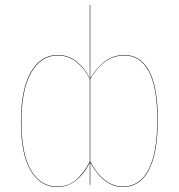

<svg xmlns="http://www.w3.org/2000/svg" viewBox="-20 -750 725 779"><path d="M484.9 -526.9Q549.8 -526.9 585 -462.2Q620.1 -397.5 620.1 -264.2Q620.1 -127.9 583.7 -59.6Q547.4 8.8 479 8.8Q401.9 8.8 346.2 -90.3V0H344.2V-89.8Q293 8.8 211.9 8.8Q144.5 8.8 104.7 -57.4Q64.9 -123.5 64.9 -256.8Q64.9 -386.2 104.7 -456.5Q144.5 -526.9 213.9 -526.9Q258.8 -526.9 292.2 -499.3Q325.7 -471.7 344.2 -432.1V-730H346.2V-431.6Q368.2 -471.2 403.3 -499Q438.5 -526.9 484.9 -526.9ZM211.9 6.8Q256.8 6.8 288.3 -20Q319.8 -46.9 344.2 -94.2V-429.2Q325.2 -469.7 291.7 -497.3Q258.3 -524.9 213.9 -524.9Q146 -524.9 106.4 -455.1Q66.9 -385.3 66.9 -256.8Q66.9 -124.5 106 -58.8Q145 6.8 211.9 6.8ZM479 6.8Q546.4 6.8 582.3 -61Q618.2 -128.9 618.2 -264.2Q618.2 -396.5 583.5 -460.7Q548.8 -524.9 484.9 -524.9Q439 -524.9 403.8 -497.6Q368.7 -470.2 346.2 -428.7V-94.2Q401.4 6.8 479 6.8Z"/></svg>

Font: Fira Sans Compressed Two
Style: Regular
Weight: 100
Width: 1
Designer: Carrois Corporate & Edenspiekermann AG
Foundry: Carrois Corporate GbR & Edenspiekermann AG
Version: Version 4.203;PS 004.203;hotconv 1.0.88;makeotf.lib2.5.64775